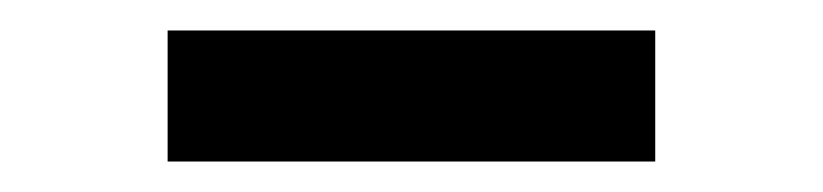

<svg xmlns="http://www.w3.org/2000/svg" viewBox="-20 -716 540 126"><path d="M90 -696H410V-610H90Z"/></svg>

Font: Roboto Serif 28pt SemiBold
Style: Regular
Weight: 600
Designer: Greg Gazdowicz
Foundry: Commercial Type
Version: Version 1.008